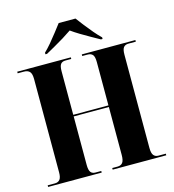

<svg xmlns="http://www.w3.org/2000/svg" viewBox="-132 -1040 1040 1149"><g transform="rotate(-15 388.5 -465.5)"><path d="M23 0V-10H68Q88 -10 98.5 -23Q109 -36 109 -67V-645Q109 -679 97 -691.5Q85 -704 62 -704H23V-714H355V-704H319Q299 -704 289.5 -692Q280 -680 280 -648V-378H498V-646Q498 -680 487.5 -692Q477 -704 455 -704H423V-714H755V-704H709Q690 -704 679.5 -692Q669 -680 669 -646V-69Q669 -36 679.5 -23Q690 -10 709 -10H755V0H423V-10H456Q477 -10 487.5 -23.5Q498 -37 498 -71V-368H280V-67Q280 -36 289.5 -23Q299 -10 319 -10H355V0ZM213 -781Q233 -800 255.5 -826.5Q278 -853 299.5 -881Q321 -909 338 -931H442Q458 -909 480 -881Q502 -853 524.5 -826.5Q547 -800 567 -781V-771H557Q534 -784 503.5 -801Q473 -818 442.5 -836.5Q412 -855 390 -871Q367 -855 337 -836.5Q307 -818 276.5 -801Q246 -784 223 -771H213Z"/></g></svg>

Font: Noto Serif Display SemiCondensed ExtraBold
Style: Regular
Weight: 800
Width: 4
Designer: Monotype Design Team
Foundry: Monotype Imaging Inc.
Version: Version 2.009